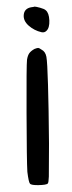

<svg xmlns="http://www.w3.org/2000/svg" viewBox="-20 -550 214 572"><path d="M72.3 -528.3Q81.1 -529.3 83 -530.3Q86.9 -530.3 99.6 -526.9Q112.3 -523.4 116.2 -519.5Q126 -511.7 127 -489.3Q127.9 -466.8 118.2 -458Q112.3 -452.1 103.5 -454.1Q82 -459 65.4 -473.6Q48.8 -488.3 50.8 -506.3Q52.7 -524.4 72.3 -528.3ZM83 -404.3Q90.8 -407.2 93.8 -407.2Q96.7 -407.2 103.5 -402.3Q115.2 -396.5 118.2 -380.9Q121.1 -365.2 123 -297.9Q125 -234.4 126 -122.1Q126 -42 125.5 -23.9Q125 -5.9 122.1 -2.9Q117.2 1 95.2 1.5Q73.2 2 69.3 -2.9Q65.4 -6.8 61.5 -38.1Q59.6 -68.4 59.1 -212.9Q58.6 -357.4 60.5 -372.1Q62.5 -384.8 67.4 -391.6Q72.3 -398.4 83 -404.3Z"/></svg>

Font: JasonHandwriting4
Style: Regular
Weight: 400
Version: Version 1.01.21